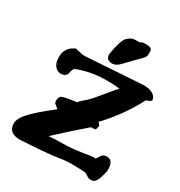

<svg xmlns="http://www.w3.org/2000/svg" viewBox="-205 -1031 1112 1183"><g transform="rotate(30 351.0 -439.0)"><path d="M367.7 -679.7Q322.8 -679.7 322.8 -722.2V-723.1Q341.3 -830.6 366.5 -854Q391.6 -877.4 416.5 -877.4Q441.4 -877.4 450.7 -877.9Q459 -887.2 477.5 -887.7H494.1Q533.2 -887.7 533.2 -861.8V-837.9Q533.2 -822.3 510.5 -800Q487.8 -777.8 478.3 -768.1Q468.8 -758.3 458 -747.1Q436.5 -725.1 419.4 -707Q393.1 -679.7 367.7 -679.7ZM484.9 -567.9Q449.2 -573.7 393.6 -573.7Q277.3 -573.7 181.2 -534.2Q170.9 -518.6 168.5 -501.5Q162.6 -467.3 123.5 -467.3Q123 -467.3 122.6 -467.3H121.6Q106 -467.3 89.8 -480.5Q63.5 -502.9 63.5 -547.9V-555.2Q63.5 -604 102.5 -634.3L127.4 -648.9Q179.7 -635.7 197.8 -635.7L601.6 -662.1H602.1Q675.3 -662.1 692.9 -620.6Q695.3 -614.7 695.3 -607.4Q695.3 -599.1 665 -589.4L661.1 -588.9Q589.8 -448.7 474.6 -327.1Q482.4 -320.8 486.3 -312.5H490.2Q487.3 -279.3 480.2 -277.3Q473.1 -275.4 450.7 -274.9Q349.6 -188 252 -97.2Q306.2 -101.1 344.2 -101.1Q410.2 -101.1 478.5 -112.1Q546.9 -123 556.6 -123Q566.4 -123 568.4 -122.1Q569.8 -121.1 570.8 -121.1H571.3Q575.7 -125 587.9 -146.5Q600.1 -168 627.9 -168Q672.9 -168 672.9 -100.6Q672.9 -85.9 661.9 -48.6Q650.9 -11.2 632.8 2.4L616.2 6.8H613.8Q596.7 6.8 585.7 -0.5Q574.7 -7.8 571.5 -9.5Q568.4 -11.2 565.7 -12.7Q563 -14.2 560.5 -15.1Q554.7 -18.1 487.3 -19Q478 -19 469.2 -19.5Q414.1 -19.5 379.9 -12.7Q322.8 -1.5 110.8 10.7Q26.9 10.7 26.9 -59.6Q26.9 -90.8 61 -130.4Q106.9 -183.1 216.3 -267.6L185.5 -293L182.6 -306.6V-307.6Q182.6 -331.5 192.9 -341.8Q205.1 -354.5 299.3 -365.2Q306.6 -376 324.7 -391.4Q342.8 -406.7 350.1 -413.6Q357.4 -420.4 365.2 -429Q373 -437.5 381.8 -447.3Q399.4 -467.3 435.1 -511.7Q470.7 -556.6 484.9 -567.9Z"/></g></svg>

Font: Drukaatie burti
Style: Heavy
Weight: 800
Version: Version 0.14